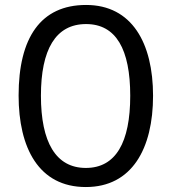

<svg xmlns="http://www.w3.org/2000/svg" viewBox="-20 -744 691 774"><path d="M597 -358C597 -570 512 -724 327 -724C144 -724 55 -592 55 -359C55 -148 136 10 326 10C512 10 597 -145 597 -358ZM145 -358C145 -544 204 -647 327 -647C448 -647 505 -545 505 -358C505 -170 447 -67 326 -67C205 -67 145 -171 145 -358Z"/></svg>

Font: Noto Sans Oriya Cond
Style: Regular
Weight: 400
Width: 3
Designer: Amélie Bonet and Sol Matas
Foundry: Google LLC
Version: Version 2.006